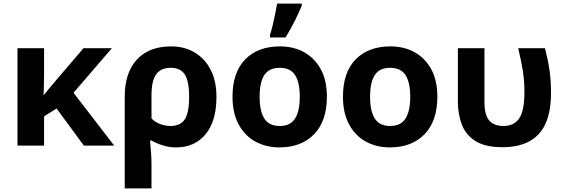

<svg xmlns="http://www.w3.org/2000/svg" viewBox="-20 -816 3161 1076"><path d="M607 -546 392 -296 620 0H450L297 -208L227 -164V0H78V-546H227V-403Q226 -373 226 -343Q226 -313 224 -284H226Q243 -305 260 -325.5Q277 -346 295 -367L448 -546Z M1193 -273Q1193 -137 1132 -63.5Q1071 10 967 10Q929 10 893 -1Q857 -12 830 -28H821Q823 -5 826 33Q829 71 829 103V240H679V-274Q679 -408 747 -482Q815 -556 939 -556Q1013 -556 1070 -522.5Q1127 -489 1160 -426Q1193 -363 1193 -273ZM936 -436Q882 -436 855.5 -400Q829 -364 829 -281V-152Q850 -131 878.5 -120.5Q907 -110 936 -110Q992 -110 1016 -148Q1040 -186 1040 -273Q1040 -360 1016 -398Q992 -436 936 -436Z M1812 -274Q1812 -138 1740.5 -64Q1669 10 1546 10Q1470 10 1410.5 -23Q1351 -56 1317 -119.5Q1283 -183 1283 -274Q1283 -410 1354 -483Q1425 -556 1549 -556Q1626 -556 1685 -523Q1744 -490 1778 -427.5Q1812 -365 1812 -274ZM1435 -274Q1435 -193 1461.5 -151.5Q1488 -110 1548 -110Q1607 -110 1633.5 -151.5Q1660 -193 1660 -274Q1660 -355 1633.5 -395.5Q1607 -436 1547 -436Q1488 -436 1461.5 -395.5Q1435 -355 1435 -274ZM1493 -606V-621Q1501 -645 1508.5 -676Q1516 -707 1522.5 -739Q1529 -771 1533 -796H1671V-784Q1655 -745 1632 -699Q1609 -653 1580 -606Z M2431 -274Q2431 -138 2359.5 -64Q2288 10 2165 10Q2089 10 2029.5 -23Q1970 -56 1936 -119.5Q1902 -183 1902 -274Q1902 -410 1973 -483Q2044 -556 2168 -556Q2245 -556 2304 -523Q2363 -490 2397 -427.5Q2431 -365 2431 -274ZM2054 -274Q2054 -193 2080.5 -151.5Q2107 -110 2167 -110Q2226 -110 2252.5 -151.5Q2279 -193 2279 -274Q2279 -355 2252.5 -395.5Q2226 -436 2166 -436Q2107 -436 2080.5 -395.5Q2054 -355 2054 -274Z M2797 9Q2699 9 2644.5 -25.5Q2590 -60 2568 -118.5Q2546 -177 2546 -249V-546H2695V-244Q2695 -173 2721 -141.5Q2747 -110 2802 -110Q2861 -110 2890 -153Q2919 -196 2919 -300Q2919 -365 2909.5 -422.5Q2900 -480 2884 -546H3034Q3051 -481 3059.5 -423.5Q3068 -366 3068 -296Q3068 -139 2999.5 -65Q2931 9 2797 9Z"/></svg>

Font: Noto IKEA Arabic
Style: Bold
Weight: 700
Designer: Monotype Design Team
Foundry: Monotype Imaging Inc.
Version: Version 1.200